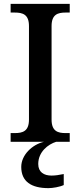

<svg xmlns="http://www.w3.org/2000/svg" viewBox="-20 -734 416 994"><path d="M35 0H208C147 14 90 68 90 130C90 206 142 240 231 240C252 240 289 234 310 224V167C286 172 265 175 247 175C207 175 178 157 178 115C178 52 229 13 271 0H341V-45H320C280 -45 247 -54 247 -115V-599C247 -660 280 -669 320 -669H341V-714H35V-669H56C97 -669 130 -660 130 -599V-115C130 -54 97 -45 56 -45H35Z"/></svg>

Font: Noto Serif Yezidi Medium
Style: Regular
Weight: 500
Designer: Dalton Maag Ltd
Foundry: Dalton Maag Ltd
Version: Version 1.001